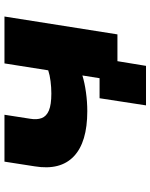

<svg xmlns="http://www.w3.org/2000/svg" viewBox="73 -619 674 860"><g transform="rotate(-90 410.0 -189.0)"><path d="M545 128H368L400 -80H676L664 0H566ZM477 0 502 -157Q470 -147 427 -141Q384 -135 342 -135Q203 -135 139.5 -195.5Q76 -256 95 -371L116 -506H326L308 -390Q303 -361 311 -339.5Q319 -318 345 -307Q371 -296 421 -296Q448 -296 476 -299.5Q504 -303 525 -310L556 -506H766L686 0Z"/></g></svg>

Font: Nunito Sans 7pt Expanded Black
Style: Italic
Weight: 900
Width: 7
Italic angle: -9°
Designer: Vernon Adams
Foundry: Vernon Adams
Version: Version 3.101;gftools[0.9.27]